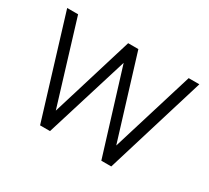

<svg xmlns="http://www.w3.org/2000/svg" viewBox="-112 -720 978 900"><g transform="rotate(30 377.5 -270.0)"><path d="M185.1 0 20 -540H79.1L214.4 -96.7L350.1 -540H405.3L541.5 -96.7L677.7 -540H735.4L570.3 0H516.6L377.9 -449.7L238.8 0Z"/></g></svg>

Font: Manrope Light
Style: Regular
Weight: 300
Designer: Mikhail Sharanda
Foundry: Mikhail Sharanda
Version: Version 4.505;FEAKit 1.0